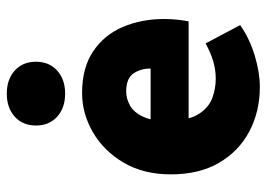

<svg xmlns="http://www.w3.org/2000/svg" viewBox="-130 -644 786 566"><g transform="rotate(-90 263.0 -361.0)"><path d="M290 12Q217 12 158.5 -19Q100 -50 66 -108.5Q32 -167 32 -250Q32 -331 66.5 -389.5Q101 -448 156 -480Q211 -512 272 -512Q346 -512 394.5 -479.5Q443 -447 466.5 -392Q490 -337 490 -270Q490 -248 487.5 -227.5Q485 -207 483 -198H168L166 -310H344Q344 -339 329.5 -360.5Q315 -382 276 -382Q255 -382 234.5 -370.5Q214 -359 201 -330Q188 -301 190 -250Q192 -195 211 -166.5Q230 -138 257.5 -128Q285 -118 314 -118Q340 -118 365.5 -125.5Q391 -133 418 -148L472 -46Q432 -18 382 -3Q332 12 290 12ZM270 -562Q228 -562 202 -585.5Q176 -609 176 -648Q176 -687 202 -710.5Q228 -734 270 -734Q312 -734 338 -710.5Q364 -687 364 -648Q364 -609 338 -585.5Q312 -562 270 -562Z"/></g></svg>

Font: Mada Black
Style: Regular
Weight: 900
Designer: Khaled Hosny
Version: Version 1.5